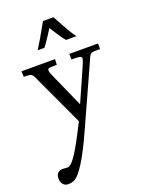

<svg xmlns="http://www.w3.org/2000/svg" viewBox="-159 -685 787 1024"><g transform="rotate(-20 234.5 -173.0)"><path d="M137 -468Q164.8 -511 217 -605H276.1Q280.5 -597.2 291.7 -576.7Q303 -556.2 308.5 -546.1Q314 -536.1 323.2 -520.3Q339.6 -491.5 356.2 -468H298.1Q283.2 -484.6 262.9 -516.6Q242.7 -548.6 236.1 -558.1Q229 -547.6 216.8 -527.8Q189.7 -485.1 175 -468ZM44.9 172.1 74 174.1Q89.8 174.1 115 140Q140.1 106 184.1 21L214.1 -37.1L89.1 -305.9Q86.4 -312 82.2 -321.3Q77.9 -330.6 76.7 -333.9Q75.4 -337.2 71.9 -342.9Q68.4 -348.6 67.1 -350Q65.9 -351.3 61.8 -354.4Q57.6 -357.4 54.9 -357.8Q52.2 -358.2 46 -359.1Q39.8 -360.1 34.2 -360.1H19L17.1 -392.1H208L206.1 -360.1H189Q169.7 -360.1 161.9 -357.5Q154.1 -355 154.1 -348.9Q154.1 -342.8 155.4 -338Q156.7 -333.3 158.1 -329.8Q159.4 -326.4 162.2 -319.9Q165 -313.5 166 -311L251 -120.1L314 -262Q346.9 -334.7 346.9 -344.8Q346.9 -355 337.6 -357.5Q328.4 -360.1 303 -360.1H289.1V-392.1H451.9V-360.1H428Q414.3 -360.1 409.9 -358.8Q405.5 -357.4 403.2 -356.9Q400.9 -356.4 397.9 -353.3Q395 -350.1 393.7 -348.6Q392.3 -347.2 389.5 -341.6Q386.7 -335.9 385.3 -332.8Q379.9 -319.8 374 -306.9L221.9 29.1Q130.4 231 78.9 252.9Q64.9 259 46.9 259Q28.8 259 17.9 246.2Q7.1 233.4 7.1 213.1Q7.1 192.9 17.6 182.5Q28.1 172.1 44.9 172.1Z"/></g></svg>

Font: Linden Hill
Style: Regular
Weight: 400
Version: Version 1.202